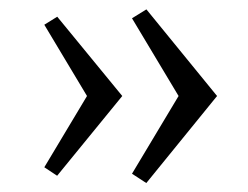

<svg xmlns="http://www.w3.org/2000/svg" viewBox="-20 -445 538 416"><path d="M103.8 -64.2 76 -82.6 168.5 -237 76 -391.4 104 -408.8 244.9 -237ZM297 -48.4 266 -68.6 366.9 -237 266 -405.4 297.2 -424.7 450.3 -237Z"/></svg>

Font: Panamera Thin
Style: Regular
Weight: 100
Designer: Bastien Sozeau
Foundry: NBR — Bastien Sozeau
Version: Version 3.003;gftools[0.9.33]